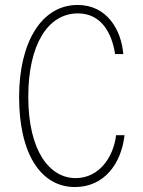

<svg xmlns="http://www.w3.org/2000/svg" viewBox="-20 -744 576 774"><path d="M282 10C400 10 469 -84 482 -199H448C437 -108 378 -26 285 -26C180 -26 94 -135 94 -354C94 -564 173 -690 294 -690C389 -690 431 -610 444 -526H477C469 -624 411 -724 293 -724C147 -724 57 -573 57 -353C57 -125 144 10 282 10Z"/></svg>

Font: Kathrein 37 Thin Condensed
Style: Regular
Weight: 250
Width: 3
Designer: Lazydogs Typefoundry, based on Open Sans by Ascender Corporation
Foundry: Lazydogs Typefoundry
Version: Version 1.003;PS 001.003;hotconv 1.0.88;makeotf.lib2.5.64775